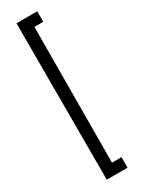

<svg xmlns="http://www.w3.org/2000/svg" viewBox="-208 -763 612 824"><g transform="rotate(-30 98.0 -351.5)"><path d="M50 36V-739H153V-687H109L106 -16H153V36Z"/></g></svg>

Font: Stick No Bills ExtraLight Light
Style: Regular
Weight: 300
Version: Version 2.000